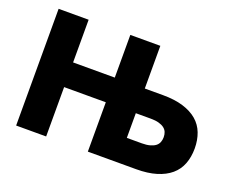

<svg xmlns="http://www.w3.org/2000/svg" viewBox="-112 -891 1315 1082"><g transform="rotate(20 545.0 -350.0)"><path d="M70 0V-700H250V-444H500V-700H680V-444H790Q859 -444 910 -428.5Q961 -413 994.5 -384.5Q1028 -356 1044 -314.5Q1060 -273 1060 -222Q1060 -171 1044 -129.5Q1028 -88 994.5 -59.5Q961 -31 910 -15.5Q859 0 790 0H500V-296H250V0ZM680 -148H770Q798 -148 818 -153.5Q838 -159 850.5 -168.5Q863 -178 868.5 -192Q874 -206 874 -222Q874 -239 868.5 -252.5Q863 -266 850.5 -275.5Q838 -285 818 -290.5Q798 -296 770 -296H680Z"/></g></svg>

Font: Golos Text VF
Style: Regular
Weight: 400
Designer: A.Korolkova, Vitaly Kuzmin
Foundry: ParaType Ltd
Version: Version 2.003